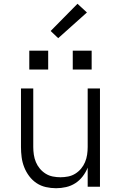

<svg xmlns="http://www.w3.org/2000/svg" viewBox="-20 -988 640 1016"><path d="M277 8Q250 8 223 2Q196 -4 173.5 -19Q151 -34 134.5 -56Q118 -78 108 -103.5Q98 -129 94.5 -156Q91 -183 91 -210V-520H156V-210Q156 -190 159 -169.5Q162 -149 170 -130Q178 -111 191 -95.5Q204 -80 221.5 -69Q239 -58 259.5 -54Q280 -50 300 -50Q320 -50 340.5 -54Q361 -58 378.5 -69Q396 -80 409 -95.5Q422 -111 430 -130Q438 -149 441 -169.5Q444 -190 444 -210V-520H509V0H444V-101Q434 -76 417.5 -54.5Q401 -33 378.5 -18.5Q356 -4 329.5 2Q303 8 277 8ZM465 -620H365V-720H465ZM135 -620V-720H235V-620ZM288 -786 248 -824 390 -968 440 -922Z"/></svg>

Font: Iosevka SS04 Light Extended
Style: Regular
Weight: 300
Width: 7
Monospace: yes
Designer: Belleve Invis
Foundry: Belleve Invis
Version: Version 19.0.0; ttfautohint (v1.8.4)